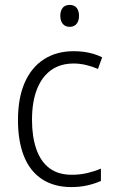

<svg xmlns="http://www.w3.org/2000/svg" viewBox="-20 -750 462 780"><path d="M270 10Q200 10 151 -22Q102 -54 77.5 -115Q53 -176 53 -262Q53 -352 80.5 -414.5Q108 -477 159 -509.5Q210 -542 279 -542Q313 -542 342.5 -535.5Q372 -529 395 -517L378 -470Q355 -480 329.5 -486Q304 -492 280 -492Q225 -492 187.5 -465Q150 -438 130 -387Q110 -336 110 -263Q110 -195 127.5 -144.5Q145 -94 180.5 -67Q216 -40 272 -40Q305 -40 334.5 -47Q364 -54 390 -65V-15Q366 -4 335.5 3Q305 10 270 10ZM263 -730Q282 -730 291.5 -718Q301 -706 301 -686Q301 -665 291 -653Q281 -641 263 -641Q245 -641 235 -653Q225 -665 225 -686Q225 -706 234.5 -718Q244 -730 263 -730Z"/></svg>

Font: Noto Sans Hebrew SemiCondensed Light
Style: Regular
Weight: 300
Width: 4
Designer: Monotype Design Team
Foundry: Monotype Imaging Inc.
Version: Version 2.003